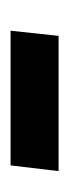

<svg xmlns="http://www.w3.org/2000/svg" viewBox="99 -232 133 372"><g transform="rotate(90 166.0 -46.5)"><path d="M40 0H301L312 -93H50Z"/></g></svg>

Font: Noto Sans Arabic UI Extra
Style: Regular
Weight: 800
Designer: Nadine Chahine - Monotype Design Team
Foundry: Monotype Imaging Inc.
Version: Version 1.900